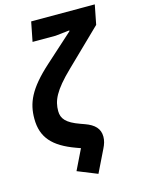

<svg xmlns="http://www.w3.org/2000/svg" viewBox="-134 -816 788 1067"><g transform="rotate(-15 260.0 -282.5)"><path d="M132 -628H265L346 -637L345 -632L184 -487C62 -377 31 -303 31 -213C31 -105 87 -43 214 3L239 12L182 129L296 175L358 48C370 24 376 4 376 -18C376 -64 348 -92 295 -111L270 -120C194 -147 170 -176 170 -220C170 -278 191 -331 295 -431L498 -628L520 -740H154Z"/></g></svg>

Font: LVC Sans
Style: Bold Italic
Weight: 700
Italic angle: -11.31°
Designer: Mike Abbink, Paul van der Laan, Pieter van Rosmalen
Foundry: Bold Monday
Version: Version 3.0